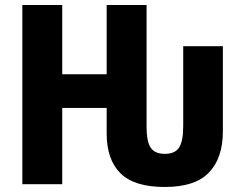

<svg xmlns="http://www.w3.org/2000/svg" viewBox="-20 -734 970 765"><path d="M69 0V-714H228V-438H405V-714H564V-229Q564 -170 580.5 -145.5Q597 -121 637 -121Q677 -121 693.5 -146Q710 -171 710 -233V-550H868V-210Q868 -105 813 -47Q758 11 637 11Q515 11 460 -43.5Q405 -98 405 -202V-304H228V0Z"/></svg>

Font: Noto Sans Condensed ExtraBold
Style: Regular
Weight: 800
Width: 3
Designer: Monotype Design Team
Foundry: Monotype Imaging Inc.
Version: Version 2.013; ttfautohint (v1.8.4.7-5d5b)